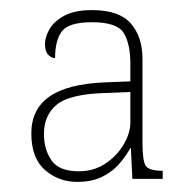

<svg xmlns="http://www.w3.org/2000/svg" viewBox="-20 -740 374 380"><path d="M133 -380Q96 -380 69 -403.5Q42 -427 42 -476Q42 -524 78 -549Q114 -574 188 -577L238 -579V-614Q238 -653 225 -674.5Q212 -696 162 -696Q116 -696 102.5 -678Q89 -660 89 -625Q82 -625 75.5 -631.5Q69 -638 69 -653Q69 -666 77.5 -681.5Q86 -697 106.5 -708.5Q127 -720 162 -720Q216 -720 239 -693.5Q262 -667 262 -623V-457Q262 -423 268 -412.5Q274 -402 302 -402V-386H242L239 -447H238Q231 -434 218 -418Q205 -402 184 -391Q163 -380 133 -380ZM136 -401Q166 -401 189 -416.5Q212 -432 225 -454.5Q238 -477 238 -497V-558L190 -556Q118 -554 92.5 -533Q67 -512 67 -475Q67 -444 82 -422.5Q97 -401 136 -401Z"/></svg>

Font: Noto Serif Kannada Thin
Style: Regular
Weight: 250
Version: Version 2.003